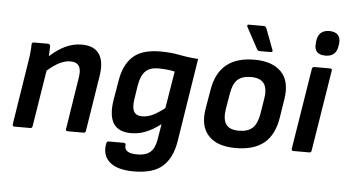

<svg xmlns="http://www.w3.org/2000/svg" viewBox="-57 -807 1980 1105"><g transform="rotate(5 932.5 -254.5)"><path d="M44 0Q33 0 34 -12L90 -367Q95 -395 98.5 -427Q102 -459 102 -480Q102 -492 115 -492H196Q207 -492 209 -480Q209 -471 208.5 -454.5Q208 -438 207 -421Q252 -462 297 -483Q342 -504 391 -504Q461 -504 491 -461Q521 -418 508 -334L457 -12Q455 0 445 0H352Q340 0 342 -12L390 -318Q403 -402 334 -402Q304 -402 273 -387Q242 -372 201 -337L149 -12Q147 0 137 0Z M844 -504Q905 -504 955 -494Q1005 -484 1064 -480L988 2Q972 100 917 148.5Q862 197 752 197Q654 197 610 157Q566 117 580 49Q582 38 593 38H680Q692 38 691 50Q685 98 763 98Q813 98 838.5 75Q864 52 872 3L887 -88Q843 -54 801.5 -37.5Q760 -21 716 -21Q571 -21 600 -203L619 -315Q634 -409 686.5 -456.5Q739 -504 844 -504ZM772 -123Q801 -123 830.5 -136.5Q860 -150 901 -182L936 -396Q916 -401 889 -403.5Q862 -406 842 -406Q793 -406 767 -381Q741 -356 731 -298L719 -219Q711 -169 724 -146Q737 -123 772 -123Z M1323 12Q1216 12 1165.5 -43Q1115 -98 1132 -199L1151 -310Q1183 -504 1387 -504Q1492 -504 1543.5 -450.5Q1595 -397 1579 -294L1562 -186Q1546 -84 1487 -36Q1428 12 1323 12ZM1333 -89Q1385 -89 1412 -114Q1439 -139 1449 -197L1463 -285Q1473 -346 1451 -374.5Q1429 -403 1377 -403Q1325 -403 1298.5 -378Q1272 -353 1263 -295L1248 -206Q1239 -148 1259 -118.5Q1279 -89 1333 -89ZM1412 -556Q1402 -556 1396 -568L1330 -690Q1328 -694 1329.5 -698Q1331 -702 1337 -702H1425Q1435 -702 1440 -690L1486 -568Q1490 -556 1477 -556Z M1656 0Q1645 0 1646 -12L1721 -480Q1723 -492 1734 -492H1825Q1838 -492 1836 -480L1761 -12Q1759 0 1749 0ZM1792 -563Q1758 -563 1742.5 -580Q1727 -597 1731 -627L1732 -641Q1740 -706 1803 -706Q1837 -706 1852.5 -688.5Q1868 -671 1865 -641L1863 -627Q1855 -563 1792 -563Z"/></g></svg>

Font: Sofia Sans
Style: Bold Italic
Weight: 700
Italic angle: -9°
Designer: Botio Nikoltchev, Ani Petrova
Foundry: lettersoup
Version: Version 4.101; ttfautohint (v1.8.4.7-5d5b)